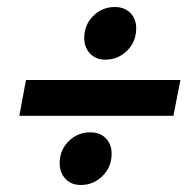

<svg xmlns="http://www.w3.org/2000/svg" viewBox="-20 -605 546 547"><path d="M368 -524Q368 -486 342 -460.5Q316 -435 280 -435Q253 -435 236.5 -452.5Q220 -470 220 -497Q220 -534 245.5 -559.5Q271 -585 307 -585Q335 -585 351.5 -568Q368 -551 368 -524ZM494 -377 474 -275H35L54 -377ZM298 -167Q298 -129 272 -103.5Q246 -78 210 -78Q183 -78 166.5 -95.5Q150 -113 150 -140Q150 -177 175.5 -202.5Q201 -228 237 -228Q265 -228 281.5 -211Q298 -194 298 -167Z"/></svg>

Font: Gontserrat SemiBold
Style: Italic
Weight: 600
Italic angle: -11.3°
Designer: Julieta Ulanovsky
Foundry: Julieta Ulanovsky
Version: Version 6.001